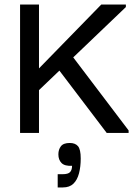

<svg xmlns="http://www.w3.org/2000/svg" viewBox="-20 -583 606 842"><path d="M147 -184V-279L424 -563H532V-552ZM68 0V-563H151V0ZM448 0 224 -295 284 -354 544 -11V0ZM233 239V181H254Q279 181 287.5 171.5Q296 162 296 144Q264 146 250 132Q236 118 236 94Q236 73 247 58.5Q258 44 286 44Q310 44 322 58Q334 72 334 112Q334 148 326.5 177Q319 206 302 222.5Q285 239 256 239Z"/></svg>

Font: Darker Grotesque Light SemiBold
Style: Regular
Weight: 600
Version: Version 1.000;gftools[0.9.28]